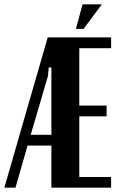

<svg xmlns="http://www.w3.org/2000/svg" viewBox="-50 -873 559 893"><path d="M338.9 -738.8H303.2L334 -853H423.8ZM171.9 -699.2H466.8V-648.9H318.8V-381.8H445.8V-332H318.8V-49.8H466.8V0H189V-195.8H78.1L22 0H-29.8ZM176.8 -559.1 172.9 -519 92.8 -246.1H189V-559.1Z"/></svg>

Font: Moniqa Black Paragraph
Style: Regular
Weight: 900
Designer: Rajesh Rajput
Foundry: Rajesh Rajput
Version: Version 1.000